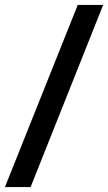

<svg xmlns="http://www.w3.org/2000/svg" viewBox="-24 -653 438 778"><path d="M-4 105 291 -633H394L100 105Z"/></svg>

Font: Rasa
Style: Italic
Weight: 400
Italic angle: -7.10001°
Designer: Anna Giedrys (Yrsa+Rasa design), David Brezina (Yrsa art-direction, Rasa art-direction, design)
Foundry: Rosetta Type Foundry
Version: Version 2.004